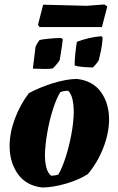

<svg xmlns="http://www.w3.org/2000/svg" viewBox="-20 -829 530 859"><path d="M170 10Q97 2 60 -50.5Q23 -103 23 -175Q23 -234 46 -296.5Q69 -359 109 -412Q159 -439 217.5 -457Q276 -475 323 -476Q396 -468 432.5 -416Q469 -364 468 -290Q467 -231 441.5 -166Q416 -101 373 -50Q332 -24 275.5 -7.5Q219 9 170 10ZM209 -43Q217 -43 226.5 -44.5Q236 -46 241 -48Q258 -77 273.5 -125Q289 -173 299 -226.5Q309 -280 310 -325Q310 -358 304.5 -383.5Q299 -409 285 -423Q266 -423 250 -417Q232 -388 216.5 -339Q201 -290 191.5 -235.5Q182 -181 181 -136Q181 -104 187.5 -79Q194 -54 209 -43ZM314 -536Q314 -562 317 -590Q320 -618 324 -642Q380 -663 434 -667L439 -661Q438 -631 431 -599.5Q424 -568 422 -560Q421 -557 415 -549Q409 -541 402.5 -534Q396 -527 394 -527Q381 -527 355 -529Q329 -531 314 -536ZM127 -522 139 -620Q146 -636 157 -650Q169 -653 199.5 -656Q230 -659 254 -659L261 -653Q260 -642 257 -622Q254 -602 251 -583.5Q248 -565 247 -560Q243 -553 233 -541Q223 -529 216 -523Q201 -520 177 -520.5Q153 -521 127 -522ZM157 -708 150 -718 173 -808Q220 -807 272.5 -805.5Q325 -804 367 -803L447 -809L460 -800L436 -708Z"/></svg>

Font: Albura ExtraBold
Style: Italic
Weight: 758
Italic angle: -7°
Designer: Mercedes Jáuregui
Foundry: Omnibus-Type Team
Version: Version 1.000; ttfautohint (v1.8.3)